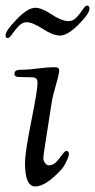

<svg xmlns="http://www.w3.org/2000/svg" viewBox="-32 -661 342 691"><path d="M-12 -534Q-12 -550 28 -591.5Q68 -633 95 -633Q118 -633 154 -609Q190 -585 215 -585Q231 -585 244 -599Q257 -613 266 -627Q275 -641 281 -641Q290 -641 290 -630Q290 -612 250.5 -572.5Q211 -533 184 -533Q159 -533 122 -557Q85 -581 64 -581Q48 -581 34.5 -566.5Q21 -552 11.5 -538Q2 -524 -4 -524Q-12 -524 -12 -534ZM20 -396Q20 -410 43 -410H53Q71 -410 103.5 -414.5Q136 -419 167 -419Q181 -419 181 -408Q181 -395 169.5 -356Q158 -317 154 -292Q124 -103 124 -93Q124 -83 130 -74.5Q136 -66 144 -66Q164 -66 182.5 -92Q201 -118 206 -118Q216 -118 216 -107Q216 -98 206 -78Q196 -58 187 -49Q132 10 95 10Q58 10 58 -73Q58 -113 80.5 -224.5Q103 -336 103 -362Q103 -374 98 -378.5Q93 -383 79 -383Q67 -383 51.5 -383.5Q36 -384 34 -384Q20 -384 20 -396Z"/></svg>

Font: OFL Sorts Mill Goudy TT
Style: Italic
Weight: 500
Italic angle: -6°
Version: Version 003.000